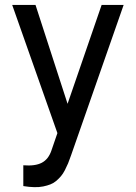

<svg xmlns="http://www.w3.org/2000/svg" viewBox="-20 -545 555 784"><path d="M75.2 129.9Q123.5 133.8 150.6 119.6Q177.7 105.5 189.9 69.8L214.4 -1.5L29.8 -524.9H125L255.9 -121.1L395 -524.9H484.9L270 89.8Q263.7 108.4 258.1 121.8Q252.4 135.3 244.9 149.9Q237.3 164.6 229 174.3Q220.7 184.1 210 193.4Q199.2 202.6 186 207.8Q172.9 212.9 156.5 216.3Q140.1 219.7 119.9 219.2Q99.6 218.8 75.2 214.8Z"/></svg>

Font: Miedinger*
Style: Book
Weight: 400
Version: Version 001.000